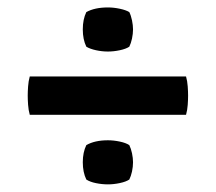

<svg xmlns="http://www.w3.org/2000/svg" viewBox="-20 -573 580 516"><path d="M202.5 -494Q202.5 -521 212 -540.5Q234.5 -553 270 -553Q285.5 -553 302 -549.5Q318.5 -546 327.5 -540.5Q332 -531.5 334.8 -518.2Q337.5 -505 337.5 -494Q337.5 -482.5 334.8 -469.5Q332 -456.5 327.5 -447.5Q318.5 -441.5 302 -438Q285.5 -434.5 270 -434.5Q254 -434.5 238 -438Q222 -441.5 212 -447.5Q202.5 -467 202.5 -494ZM60 -264.5Q56.5 -277 55.5 -291.2Q54.5 -305.5 54.5 -316Q54.5 -326.5 55.5 -340.8Q56.5 -355 60 -367.5H480Q483.5 -355 484.5 -340.8Q485.5 -326.5 485.5 -316Q485.5 -305.5 484.5 -291.2Q483.5 -277 480 -264.5ZM202.5 -137Q202.5 -163.5 212 -183Q234.5 -196 270 -196Q285.5 -196 302 -192.5Q318.5 -189 327.5 -183Q332 -174 334.8 -161Q337.5 -148 337.5 -137Q337.5 -125 334.8 -112.2Q332 -99.5 327.5 -90.5Q318.5 -84.5 302 -81Q285.5 -77.5 270 -77.5Q254 -77.5 238 -80.8Q222 -84 212 -90.5Q202.5 -110 202.5 -137Z"/></svg>

Font: Signika Negative SC SemiBold
Style: Regular
Weight: 600
Designer: Anna Giedryś
Foundry: Anna Giedryś
Version: Version 2.000; ttfautohint (v1.8.3) -l 8 -r 50 -G 200 -x 9 -